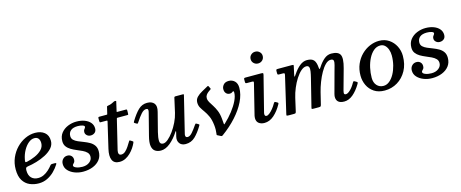

<svg xmlns="http://www.w3.org/2000/svg" viewBox="-55 -1415 5021 2093"><g transform="rotate(-15 2455.5 -368.0)"><path d="M-11.5 -200.5Q-11.5 -270 14.2 -330Q40 -390 83.5 -435.2Q127 -480.5 181.8 -506Q236.5 -531.5 294.5 -531.5Q359 -531.5 399.8 -498.8Q440.5 -466 440.5 -403Q440.5 -357.5 409.5 -322.5Q378.5 -287.5 330 -262.2Q281.5 -237 227 -221Q172.5 -205 125 -198.5Q109 -196 103.8 -188.2Q98.5 -180.5 98.5 -159Q98.5 -103.5 127 -75Q155.5 -46.5 203 -46.5Q238 -46.5 268.2 -61.5Q298.5 -76.5 323.2 -99.2Q348 -122 366 -145.5Q370.5 -152 374.8 -154Q379 -156 391 -156H414Q429.5 -156 432.5 -152.5Q435.5 -149 428 -137.5Q405 -100.5 370.5 -66.2Q336 -32 291.5 -10.2Q247 11.5 195 11.5Q141 11.5 94 -8.5Q47 -28.5 17.8 -75Q-11.5 -121.5 -11.5 -200.5ZM129.5 -249.5Q177 -260 223.8 -280.5Q270.5 -301 301.2 -332.2Q332 -363.5 332.5 -406.5Q332.5 -439 317.8 -458.2Q303 -477.5 272 -477.5Q238 -477.5 205.8 -450.8Q173.5 -424 148.8 -379.5Q124 -335 113.5 -281Q109.5 -262 110.8 -254Q112 -246 129.5 -249.5Z M812.5 -126.5Q812.5 -154.5 794.2 -173.2Q776 -192 747 -205.8Q718 -219.5 685.8 -232.8Q653.5 -246 624.8 -262.8Q596 -279.5 577.5 -304.2Q559 -329 559 -365.5Q559 -421 588.8 -458.2Q618.5 -495.5 665 -514.5Q711.5 -533.5 761.5 -533.5Q813.5 -533.5 854 -518Q894.5 -502.5 917.8 -474.8Q941 -447 941 -409.5Q941 -378.5 922 -362.5Q903 -346.5 876 -346.5Q850.5 -346.5 833.2 -362.2Q816 -378 816 -398.5Q816 -415.5 821.5 -424.5Q827 -433.5 832.8 -440.2Q838.5 -447 838.5 -456Q838.5 -467.5 815.2 -474.8Q792 -482 763.5 -482Q710.5 -482 683.8 -459.2Q657 -436.5 657 -397.5Q657 -369.5 675.5 -352Q694 -334.5 723.5 -322Q753 -309.5 785.8 -297Q818.5 -284.5 848 -267.8Q877.5 -251 896 -224.5Q914.5 -198 914.5 -157.5Q914.5 -103 885.5 -65Q856.5 -27 806.8 -6.8Q757 13.5 694.5 13.5Q645.5 13.5 600.8 -3.2Q556 -20 527.5 -50.8Q499 -81.5 499 -124Q499 -157.5 519.8 -179Q540.5 -200.5 570 -200.5Q598 -200.5 614.8 -183.8Q631.5 -167 631.5 -141Q631.5 -121 624.2 -111Q617 -101 609.8 -94.5Q602.5 -88 602.5 -79Q602.5 -63 631.8 -51.5Q661 -40 700.5 -40Q749.5 -40 781 -64.8Q812.5 -89.5 812.5 -126.5Z M1018.5 -520H1097.5Q1107 -520 1108 -522.5Q1109 -525 1110.5 -532.5L1126 -597.5Q1128 -607.5 1130.8 -609Q1133.5 -610.5 1144 -612.5Q1163.5 -615 1179.2 -621.5Q1195 -628 1205 -633.5Q1213 -638 1216.2 -639.5Q1219.5 -641 1228.5 -641Q1236.5 -641 1238.5 -639Q1240.5 -637 1238.5 -630L1216 -531.5Q1214 -524 1214.5 -522Q1215 -520 1224.5 -520H1315Q1325.5 -520 1327.8 -517.5Q1330 -515 1330 -503.5L1329.5 -474Q1329.5 -462.5 1328 -460.2Q1326.5 -458 1315 -458H1208.5Q1201 -458 1199.5 -456Q1198 -454 1196.5 -447L1116 -114.5Q1110.5 -91 1116.8 -75.2Q1123 -59.5 1145 -59.5Q1169.5 -59.5 1191 -79.2Q1212.5 -99 1229 -124.5Q1245.5 -150 1256 -167.5Q1260.5 -174.5 1264.5 -181Q1268.5 -187.5 1277.5 -181.5L1299 -168Q1306 -163 1306.5 -160.2Q1307 -157.5 1302 -147Q1291.5 -123 1273 -95.2Q1254.5 -67.5 1229.2 -42.8Q1204 -18 1173 -2.5Q1142 13 1106 13Q1044.5 13 1024.8 -32Q1005 -77 1023.5 -156L1091 -445Q1093 -453 1091.2 -455.5Q1089.5 -458 1079.5 -458H1017Q1009 -458 1006.8 -461.5Q1004.5 -465 1004.5 -473V-504Q1004.5 -513.5 1007.2 -516.8Q1010 -520 1018.5 -520Z M1370.5 -373.5Q1417 -450 1459.2 -490.8Q1501.5 -531.5 1558.5 -531.5Q1612.5 -531.5 1637.8 -500.2Q1663 -469 1646 -406L1591.5 -193Q1576 -132 1578 -94.5Q1580 -57 1616.5 -57Q1640.5 -57 1671.5 -83Q1702.5 -109 1733.5 -151.8Q1764.5 -194.5 1789.2 -245.5Q1814 -296.5 1825.5 -346.5L1862 -509Q1864.5 -520 1876.5 -520H1958.5Q1968 -520 1969.8 -518.5Q1971.5 -517 1970 -509.5L1868.5 -93.5Q1865.5 -80.5 1870 -68.8Q1874.5 -57 1892.5 -57Q1917.5 -57 1944.8 -88.2Q1972 -119.5 2000.5 -162Q2007.5 -172 2011 -174.5Q2014.5 -177 2021.5 -173L2038.5 -163.5Q2047 -158.5 2048.8 -155.5Q2050.5 -152.5 2044 -141.5Q2003.5 -73 1959.2 -30.5Q1915 12 1852 12Q1805.5 12 1783.5 -18.2Q1761.5 -48.5 1771.5 -92L1783.5 -141Q1786 -151.5 1783.5 -152.2Q1781 -153 1776.5 -146Q1732.5 -77 1679 -33.2Q1625.5 10.5 1573.5 10.5Q1535.5 10.5 1509 -7Q1482.5 -24.5 1475.2 -65.8Q1468 -107 1487 -179L1547.5 -415.5Q1550 -425 1552.5 -437.5Q1555 -450 1551.5 -459.2Q1548 -468.5 1532.5 -468.5Q1504 -468.5 1475.5 -436.5Q1447 -404.5 1415 -355Q1409.5 -346 1405.2 -341.5Q1401 -337 1393 -341.5L1375 -352Q1365.5 -358 1365.2 -361.2Q1365 -364.5 1370.5 -373.5Z M2457.5 -394.5Q2433 -394.5 2416.8 -412.2Q2400.5 -430 2401 -460.5Q2401 -486 2420.8 -509Q2440.5 -532 2480.5 -532Q2519.5 -532 2546.8 -505.8Q2574 -479.5 2574 -430.5Q2574 -355.5 2535.2 -276.2Q2496.5 -197 2427.2 -120.2Q2358 -43.5 2266.5 23Q2258.5 29 2253.5 29Q2248.5 29 2239.5 24L2207.5 7.5Q2202 4.5 2202.2 1.2Q2202.5 -2 2203.5 -10.5Q2206.5 -29.5 2207 -55Q2207.5 -80.5 2204.5 -107Q2197.5 -169.5 2179 -209.5Q2160.5 -249.5 2139.8 -278Q2119 -306.5 2104 -332.5Q2089 -358.5 2089 -392.5Q2089 -428.5 2113.8 -453.5Q2138.5 -478.5 2173 -497Q2207.5 -515.5 2237 -532.5Q2246.5 -538 2249.2 -537.2Q2252 -536.5 2257 -527.5L2264.5 -511.5Q2268.5 -504 2269.5 -501Q2270.5 -498 2263.5 -492.5Q2253.5 -486 2238.8 -475Q2224 -464 2212.8 -448.5Q2201.5 -433 2201.5 -412.5Q2201.5 -388.5 2215.2 -365Q2229 -341.5 2247.8 -312.8Q2266.5 -284 2282.5 -246Q2298.5 -208 2303.5 -155.5Q2304.5 -140.5 2306.2 -124.2Q2308 -108 2308.5 -96.5Q2309.5 -89 2311 -87.2Q2312.5 -85.5 2320 -92.5Q2373.5 -142.5 2415.8 -197Q2458 -251.5 2482.5 -302.5Q2507 -353.5 2507 -393.5Q2507 -410 2499 -410Q2494 -410 2485 -402.2Q2476 -394.5 2457.5 -394.5Z M2773.5 -698.5Q2773.5 -727 2793.5 -746Q2813.5 -765 2841.5 -765Q2870 -765 2890.2 -746Q2910.5 -727 2910 -698.5Q2909.5 -670 2889.8 -651.2Q2870 -632.5 2841.5 -632.5Q2813.5 -632.5 2793.5 -651.2Q2773.5 -670 2773.5 -698.5ZM2864.5 -494.5 2764 -97.5Q2763 -93.5 2762.5 -88.2Q2762 -83 2762 -79.5Q2762 -71 2766.2 -64Q2770.5 -57 2782.5 -57Q2796.5 -57 2816 -72.2Q2835.5 -87.5 2856 -112.5Q2876.5 -137.5 2892.5 -166.5Q2897.5 -175 2902 -178.8Q2906.5 -182.5 2916 -177L2933 -167.5Q2941 -163 2942 -159Q2943 -155 2937.5 -145Q2899.5 -75.5 2849.2 -31.8Q2799 12 2741 12Q2702.5 12 2677.5 -7.2Q2652.5 -26.5 2652.5 -65Q2652.5 -70 2653.5 -78.5Q2654.5 -87 2655.5 -92.5L2741.5 -439.5Q2744 -451 2741 -454.5Q2738 -458 2724 -458H2669.5Q2656 -458 2652.5 -461.5Q2649 -465 2649 -478V-503.5Q2649 -514.5 2653.2 -517.2Q2657.5 -520 2667.5 -520H2842Q2862.5 -520 2865.5 -515.8Q2868.5 -511.5 2864.5 -494.5Z M3031.5 -520H3187.5Q3203.5 -520 3207.2 -518.2Q3211 -516.5 3208 -502.5L3189.5 -419Q3184.5 -395 3186.2 -390.5Q3188 -386 3206.5 -414.5Q3241 -466.5 3280.5 -498.5Q3320 -530.5 3362.5 -530.5Q3416.5 -530.5 3439.2 -504.5Q3462 -478.5 3466 -420Q3467.5 -400.5 3471.5 -400.2Q3475.5 -400 3487.5 -418.5Q3520 -469.5 3556.8 -500Q3593.5 -530.5 3636.5 -530.5Q3714 -530.5 3735.8 -489.5Q3757.5 -448.5 3728 -341L3662.5 -104.5Q3658.5 -89.5 3658.5 -80Q3658.5 -61 3679 -61Q3700 -61 3729.8 -89.5Q3759.5 -118 3783.5 -162Q3789 -171.5 3793 -174.8Q3797 -178 3807.5 -172L3822.5 -163.5Q3833.5 -157.5 3834.8 -153.2Q3836 -149 3829 -136Q3788.5 -67.5 3741 -28Q3693.5 11.5 3641.5 11.5Q3553 11.5 3553 -64.5Q3553 -69.5 3554.5 -79.5Q3556 -89.5 3558 -96.5L3620.5 -327Q3631.5 -367.5 3640.5 -399Q3649.5 -430.5 3645.5 -448.8Q3641.5 -467 3613 -467Q3583.5 -467 3554.2 -438.2Q3525 -409.5 3498.8 -363Q3472.5 -316.5 3451.5 -262Q3430.5 -207.5 3417.5 -155.5L3384.5 -20.5Q3381 -8 3376.8 -4Q3372.5 0 3356.5 0H3300Q3277.5 0 3276.2 -4.2Q3275 -8.5 3279.5 -26L3355.5 -331Q3365.5 -370.5 3370.2 -401.2Q3375 -432 3368.2 -449.5Q3361.5 -467 3337.5 -467Q3309 -467 3278.2 -440Q3247.5 -413 3219.2 -369Q3191 -325 3168.8 -272Q3146.5 -219 3134.5 -166.5L3101.5 -21.5Q3098 -8 3094.5 -4Q3091 0 3073.5 0H3017.5Q2994 0 2992.8 -5Q2991.5 -10 2996 -28L3090.5 -434.5Q3094 -450 3090.2 -454Q3086.5 -458 3067 -458H3035Q3021 -458 3016.5 -460.8Q3012 -463.5 3012 -477.5V-497Q3012 -511 3014.8 -515.5Q3017.5 -520 3031.5 -520Z M3884 -215Q3884 -286.5 3909 -344.2Q3934 -402 3976.2 -443.8Q4018.5 -485.5 4070.5 -507.8Q4122.5 -530 4176 -530Q4239.5 -530 4286.8 -498Q4334 -466 4360 -414.8Q4386 -363.5 4386 -305Q4386 -210 4347.2 -139.2Q4308.5 -68.5 4243.2 -29.2Q4178 10 4099 10Q4028.5 10 3980.5 -22Q3932.5 -54 3908.2 -105.2Q3884 -156.5 3884 -215ZM3995.5 -160Q3995.5 -106.5 4024.2 -74.5Q4053 -42.5 4099 -42.5Q4135 -42.5 4166 -67.5Q4197 -92.5 4220.5 -134.8Q4244 -177 4257.2 -230.2Q4270.5 -283.5 4270.5 -340Q4270.5 -376 4259.5 -407.2Q4248.5 -438.5 4227.5 -458Q4206.5 -477.5 4176 -477.5Q4134.5 -477.5 4101.2 -449.5Q4068 -421.5 4044.2 -375.2Q4020.5 -329 4008 -272.8Q3995.5 -216.5 3995.5 -160Z M4752 -126.5Q4752 -154.5 4733.8 -173.2Q4715.5 -192 4686.5 -205.8Q4657.5 -219.5 4625.2 -232.8Q4593 -246 4564.2 -262.8Q4535.5 -279.5 4517 -304.2Q4498.5 -329 4498.5 -365.5Q4498.5 -421 4528.2 -458.2Q4558 -495.5 4604.5 -514.5Q4651 -533.5 4701 -533.5Q4753 -533.5 4793.5 -518Q4834 -502.5 4857.2 -474.8Q4880.5 -447 4880.5 -409.5Q4880.5 -378.5 4861.5 -362.5Q4842.5 -346.5 4815.5 -346.5Q4790 -346.5 4772.8 -362.2Q4755.5 -378 4755.5 -398.5Q4755.5 -415.5 4761 -424.5Q4766.5 -433.5 4772.2 -440.2Q4778 -447 4778 -456Q4778 -467.5 4754.8 -474.8Q4731.5 -482 4703 -482Q4650 -482 4623.2 -459.2Q4596.5 -436.5 4596.5 -397.5Q4596.5 -369.5 4615 -352Q4633.5 -334.5 4663 -322Q4692.5 -309.5 4725.2 -297Q4758 -284.5 4787.5 -267.8Q4817 -251 4835.5 -224.5Q4854 -198 4854 -157.5Q4854 -103 4825 -65Q4796 -27 4746.2 -6.8Q4696.5 13.5 4634 13.5Q4585 13.5 4540.2 -3.2Q4495.5 -20 4467 -50.8Q4438.5 -81.5 4438.5 -124Q4438.5 -157.5 4459.2 -179Q4480 -200.5 4509.5 -200.5Q4537.5 -200.5 4554.2 -183.8Q4571 -167 4571 -141Q4571 -121 4563.8 -111Q4556.5 -101 4549.2 -94.5Q4542 -88 4542 -79Q4542 -63 4571.2 -51.5Q4600.5 -40 4640 -40Q4689 -40 4720.5 -64.8Q4752 -89.5 4752 -126.5Z"/></g></svg>

Font: Besley* Medium
Style: Italic
Weight: 500
Italic angle: -13°
Designer: Owen Earl
Foundry: indestructible type*
Version: Version 3.000; ttfautohint (v1.8.3)